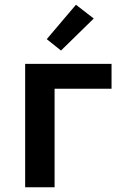

<svg xmlns="http://www.w3.org/2000/svg" viewBox="-20 -789 540 809"><path d="M86 0V-520H450V-415H210V0ZM237 -576 177 -624 300 -769 375 -711Z"/></svg>

Font: Iosevka SS18 Extrabold
Style: Regular
Weight: 800
Monospace: yes
Designer: Belleve Invis
Foundry: Belleve Invis
Version: Version 25.1.1; ttfautohint (v1.8.4)